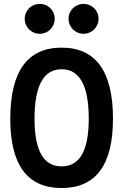

<svg xmlns="http://www.w3.org/2000/svg" viewBox="-20 -945 626 975"><path d="M293 9.8C466.3 9.8 553.7 -106.4 553.7 -341.8C553.7 -583 466.3 -703.1 293 -703.1C119.6 -703.1 32.2 -583 32.2 -341.8C32.2 -106.4 119.6 9.8 293 9.8ZM293 -100.1C201.2 -100.1 155.3 -180.2 155.3 -341.8C155.3 -509.8 201.2 -593.3 293 -593.3C384.8 -593.3 430.7 -509.8 430.7 -341.8C430.7 -180.2 384.8 -100.1 293 -100.1ZM181.6 -773.4C224.1 -773.4 257.8 -807.1 257.8 -849.6C257.8 -892.1 224.1 -925.3 181.6 -925.3C139.6 -925.3 105.5 -892.1 105.5 -849.6C105.5 -807.1 139.6 -773.4 181.6 -773.4ZM404.3 -773.4C446.3 -773.4 480.5 -807.1 480.5 -849.6C480.5 -892.1 446.3 -925.3 404.3 -925.3C362.3 -925.3 328.1 -892.1 328.1 -849.6C328.1 -807.1 362.3 -773.4 404.3 -773.4Z"/></svg>

Font: Cascadia Mono SemiBold
Style: Regular
Weight: 600
Monospace: yes
Designer: Aaron Bell
Foundry: Saja Typeworks
Version: Version 2404.023